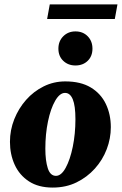

<svg xmlns="http://www.w3.org/2000/svg" viewBox="-20 -838 551 868"><path d="M218 10Q154 10 111 -18Q68 -46 46.5 -93Q25 -140 25 -197Q25 -250 44.5 -299Q64 -348 98 -386.5Q132 -425 177.5 -447.5Q223 -470 275 -470Q345 -470 390.5 -442.5Q436 -415 458.5 -368Q481 -321 481 -263Q481 -212 462.5 -163.5Q444 -115 409 -76Q374 -37 326 -13.5Q278 10 218 10ZM233 -43Q257 -43 277 -79.5Q297 -116 309 -174.5Q321 -233 321 -299Q321 -360 309 -389Q297 -418 274 -418Q250 -418 229.5 -382.5Q209 -347 197 -289.5Q185 -232 185 -166Q185 -112 196 -77.5Q207 -43 233 -43ZM321 -542Q288 -542 266 -563Q244 -584 244 -618Q244 -652 266 -674Q288 -696 321 -696Q355 -696 376.5 -674Q398 -652 398 -618Q398 -584 376.5 -563Q355 -542 321 -542ZM193 -752 205 -818H511L499 -752Z"/></svg>

Font: Spectral ExtraBold
Style: Italic
Weight: 800
Italic angle: -10°
Designer: Jean-Baptiste Levee
Foundry: Production Type
Version: Version 2.001